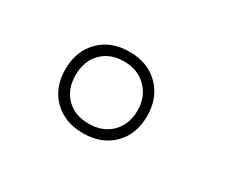

<svg xmlns="http://www.w3.org/2000/svg" viewBox="-60 -842 649 554"><g transform="rotate(30 265.0 -564.5)"><path d="M145.5 -466Q108 -503 108 -564Q108 -625 145.5 -662.5Q183 -700 244 -700Q305 -700 342.5 -662.5Q380 -625 380 -564Q380 -503 342.5 -466Q305 -429 244 -429Q183 -429 145.5 -466ZM244 -461Q291 -461 319.5 -489.5Q348 -518 348 -564Q348 -610 319 -639Q290 -668 244 -668Q198 -668 170 -639.5Q142 -611 142 -564Q142 -517 170 -489Q198 -461 244 -461Z"/></g></svg>

Font: TitilliumMaps29L
Style: 1 wt
Weight: 100
Designer: Campivisivi
Foundry: Accademia di Belle Arti di Urbino and students of MA course of Visual design
Version: Version 001.001